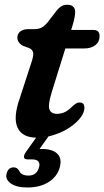

<svg xmlns="http://www.w3.org/2000/svg" viewBox="-20 -584 450 830"><path d="M108 -375.5 79 -386Q55 -399.5 55 -422Q55 -438 67.8 -448Q80.5 -458 101 -458H126.5Q145 -458 157.8 -463.8Q170.5 -469.5 185 -486.5L226 -539.5Q234 -549.5 244.8 -556.5Q255.5 -563.5 271.5 -563.5Q288 -563.5 296.5 -555Q305 -546.5 305 -533Q305 -510 292.5 -470.5L287.5 -454.5H384Q410.5 -454.5 410.5 -428Q410.5 -403 392.2 -388.8Q374 -374.5 343.5 -374.5H262.5L203.5 -185Q186.5 -129.5 193.8 -110.8Q201 -92 225.5 -92Q246 -92 261.5 -100Q277 -108 295.5 -126.5Q306 -135.5 311.5 -138.2Q317 -141 324.5 -141Q345 -141 345 -117.5Q345 -98.5 328.5 -76.2Q312 -54 283 -34.2Q254 -14.5 216.5 -1.8Q179 11 137.5 11Q76.5 11 56 -32.2Q35.5 -75.5 66.5 -162.5L113 -305.5Q124 -336.5 123.8 -351.8Q123.5 -367 108 -375.5ZM150.5 -9H200L151 60Q155.5 60 161 60Q207 60 227.8 80.5Q248.5 101 238.5 139Q228 178.5 191 202.5Q154 226.5 98.5 226.5Q51 226.5 26.5 208.8Q2 191 8.5 166.5Q15.5 139.5 39 139.5Q47.5 139.5 52.8 143.2Q58 147 62 152.5Q67 165 77.8 170Q88.5 175 103 175Q139.5 175 149 138.5Q157.5 105 117.5 105H99.5Q85 105 83.8 95.8Q82.5 86.5 92 73Z"/></svg>

Font: Fraunces 9pt S100 SemiBold
Style: Italic
Weight: 600
Italic angle: -16°
Version: Version 1.000; ttfautohint (v1.8.3)